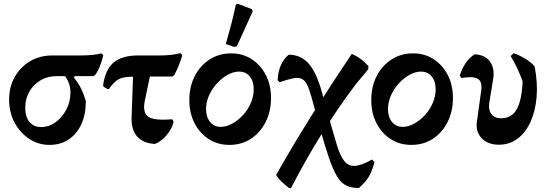

<svg xmlns="http://www.w3.org/2000/svg" viewBox="-20 -751 2888 1011"><path d="M241 12Q182 12 133.5 -20Q85 -52 56.5 -106Q28 -160 28 -227Q28 -294 58 -346.5Q88 -399 139 -429Q190 -459 256 -459H398Q438 -459 464.5 -461.5Q491 -464 513 -470L524 -461Q516 -428 506.5 -403.5Q497 -379 483 -358L472 -350H281Q233 -351 195 -329Q157 -307 135 -269.5Q113 -232 113 -184Q113 -135 135.5 -108.5Q158 -82 197 -82Q237 -82 272 -107Q307 -132 329 -173.5Q351 -215 351 -264Q351 -297 337 -326.5Q323 -356 299 -371L390 -376L369 -342Q391 -317 406.5 -285.5Q422 -254 432 -218Q432 -149 408.5 -97.5Q385 -46 342 -17Q299 12 241 12Z M795 7Q732 3 701 -33.5Q670 -70 673 -137L683 -419H784L742 -218Q734 -177 745.5 -154Q757 -131 792 -124.5Q827 -118 887 -123L894 -111Q890 -88 874.5 -63Q859 -38 837.5 -19Q816 0 795 7ZM546 -282 525 -295 523 -302Q534 -384 578 -421.5Q622 -459 707 -459H822Q883 -459 930 -471L940 -461Q932 -432 921.5 -406.5Q911 -381 898 -356L888 -348H704Q660 -348 634.5 -343.5Q609 -339 591.5 -325Q574 -311 553 -282Z M1188 12Q1127 12 1079.5 -18.5Q1032 -49 1004.5 -102Q977 -155 977 -224Q977 -295 1005.5 -350.5Q1034 -406 1084 -438Q1134 -470 1197 -470Q1258 -470 1305 -439.5Q1352 -409 1379.5 -356.5Q1407 -304 1407 -234Q1407 -164 1378.5 -108Q1350 -52 1301 -20Q1252 12 1188 12ZM1142 -83Q1173 -83 1204 -100.5Q1235 -118 1260.5 -146Q1286 -174 1301 -209.5Q1316 -245 1316 -280Q1316 -322 1295.5 -348Q1275 -374 1239 -374Q1209 -374 1178.5 -357Q1148 -340 1122 -311.5Q1096 -283 1080.5 -248Q1065 -213 1065 -178Q1065 -135 1086 -109Q1107 -83 1142 -83ZM1213 -504 1169 -519Q1184 -571 1197.5 -622.5Q1211 -674 1222 -727L1232 -731L1306 -703L1311 -692L1227 -507Z M1939 89 1952 103Q1944 133 1933.5 157Q1923 181 1907.5 200.5Q1892 220 1870 239Q1832 239 1804.5 226.5Q1777 214 1755.5 179Q1734 144 1711.5 78.5Q1689 13 1660 -93L1621 -237Q1609 -280 1597.5 -304Q1586 -328 1568.5 -336Q1551 -344 1523.5 -338.5Q1496 -333 1452 -318L1442 -329Q1446 -417 1500 -463Q1564 -463 1605.5 -416Q1647 -369 1676 -262L1714 -126Q1737 -43 1754 13Q1771 69 1792.5 96.5Q1814 124 1848 122.5Q1882 121 1939 89ZM1512 240 1500 238Q1478 220 1461.5 204.5Q1445 189 1434 170Q1528 4 1628.5 -155Q1729 -314 1832 -467Q1859 -456 1880.5 -439.5Q1902 -423 1920 -403L1919 -386L1854 -308Q1761 -185 1675.5 -48Q1590 89 1512 240Z M2146 12Q2085 12 2037.5 -18.5Q1990 -49 1962.5 -102Q1935 -155 1935 -224Q1935 -295 1963.5 -350.5Q1992 -406 2042 -438Q2092 -470 2155 -470Q2216 -470 2263 -439.5Q2310 -409 2337.5 -356.5Q2365 -304 2365 -234Q2365 -164 2336.5 -108Q2308 -52 2259 -20Q2210 12 2146 12ZM2100 -83Q2131 -83 2162 -100.5Q2193 -118 2218.5 -146Q2244 -174 2259 -209.5Q2274 -245 2274 -280Q2274 -322 2253.5 -348Q2233 -374 2197 -374Q2167 -374 2136.5 -357Q2106 -340 2080 -311.5Q2054 -283 2038.5 -248Q2023 -213 2023 -178Q2023 -135 2044 -109Q2065 -83 2100 -83Z M2607 11Q2549 11 2516.5 -23Q2484 -57 2491 -109L2514 -275Q2518 -306 2509 -322.5Q2500 -339 2476 -343Q2452 -347 2409 -340L2401 -353Q2412 -389 2431 -417.5Q2450 -446 2479 -465Q2534 -463 2560.5 -426Q2587 -389 2576 -329L2557 -215Q2550 -175 2567 -151.5Q2584 -128 2619 -128Q2655 -128 2679.5 -149Q2704 -170 2716.5 -213.5Q2729 -257 2732 -322Q2719 -359 2703 -392.5Q2687 -426 2669 -456L2685 -471Q2718 -459 2746.5 -441.5Q2775 -424 2795 -402Q2812 -315 2805.5 -240Q2799 -165 2773.5 -109Q2748 -53 2705.5 -21Q2663 11 2607 11Z"/></svg>

Font: Alegreya SemiBold
Style: Regular
Weight: 600
Designer: Juan Pablo del Peral
Foundry: Huerta Tipografica
Version: Version 2.009